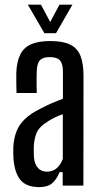

<svg xmlns="http://www.w3.org/2000/svg" viewBox="-20 -780 420 807"><path d="M145 6.5Q92 6.5 66.8 -22.8Q41.5 -52 36.5 -114Q36 -126 35.8 -139Q35.5 -152 36 -163.5Q38.5 -200 49.5 -228.2Q60.5 -256.5 84.8 -279.8Q109 -303 150.5 -323.5Q173 -335.5 196.5 -345.8Q220 -356 244.5 -365V-480Q244.5 -511 232.5 -525.5Q220.5 -540 189 -540Q161.5 -540 148.8 -527.8Q136 -515.5 134.5 -482.5Q134 -472 133.8 -455Q133.5 -438 133.8 -420Q134 -402 134.5 -389H49.5Q49 -405 48.5 -429.8Q48 -454.5 48.5 -474Q50.5 -521 65 -550.5Q79.5 -580 110.2 -593.8Q141 -607.5 191.5 -607.5Q244.5 -607.5 275 -592.5Q305.5 -577.5 318.2 -545.2Q331 -513 331 -461.5L330.5 0H243.5V-56.5H230.5Q218 -25.5 198.8 -9.5Q179.5 6.5 145 6.5ZM177 -58.5Q201 -58.5 217.8 -72.5Q234.5 -86.5 244 -112V-300Q226.5 -294 208.8 -285.5Q191 -277 170.5 -262.5Q142.5 -244 133 -219.5Q123.5 -195 122 -163.5Q122 -154 122 -142.8Q122 -131.5 122.5 -120.5Q125 -90.5 139.2 -74.5Q153.5 -58.5 177 -58.5ZM166.5 -640.5 97 -760.5H152L191 -687.5L230 -760.5H284.5L215.5 -640.5Z"/></svg>

Font: Big Shoulders Display Thin SemiBold
Style: Regular
Weight: 600
Version: Version 2.002